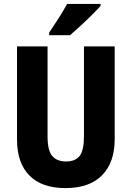

<svg xmlns="http://www.w3.org/2000/svg" viewBox="-20 -951 672 981"><path d="M566 -239Q566 -122 502 -56Q438 10 314 10Q194 10 130.5 -54Q67 -118 67 -238V-714H223V-254Q223 -182 247 -154Q271 -126 317 -126Q365 -126 387 -154.5Q409 -183 409 -255V-714H566ZM494 -921Q478 -903 450.5 -875.5Q423 -848 392.5 -820Q362 -792 338 -771H231V-784Q256 -821 280.5 -859.5Q305 -898 323 -931H494Z"/></svg>

Font: Noto Sans Kannada Condensed ExtraBold
Style: Regular
Weight: 800
Width: 3
Designer: Jelle Bosma - Monotype Design Team
Foundry: Monotype Imaging Inc.
Version: Version 2.005; ttfautohint (v1.8.4.7-5d5b)